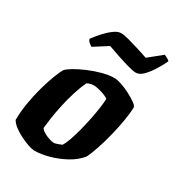

<svg xmlns="http://www.w3.org/2000/svg" viewBox="-173 -826 855 932"><g transform="rotate(30 254.0 -360.0)"><path d="M160 0Q149 0 127.5 -7Q106 -14 81.5 -26Q57 -38 37 -53Q17 -68 8 -84Q8 -128 16 -177.5Q24 -227 37 -273.5Q50 -320 63.5 -355.5Q77 -391 87 -408Q96 -419 122 -434.5Q148 -450 183 -465Q218 -480 255 -490Q292 -500 323 -500Q338 -500 362 -492Q386 -484 410.5 -471.5Q435 -459 453 -446.5Q471 -434 474 -425Q474 -394 466.5 -349Q459 -304 447 -256Q435 -208 421 -166.5Q407 -125 395 -102Q368 -69 326.5 -46.5Q285 -24 241 -12Q197 0 160 0ZM225 -80Q230 -80 242.5 -84.5Q255 -89 265 -93Q275 -107 285 -135.5Q295 -164 304.5 -200Q314 -236 321.5 -273.5Q329 -311 333.5 -342.5Q338 -374 338 -393Q321 -404 295 -411.5Q269 -419 255 -419Q235 -419 217 -410Q201 -377 188 -335Q175 -293 166 -251Q157 -209 152 -174Q147 -139 145 -118Q151 -108 165.5 -99.5Q180 -91 196.5 -85.5Q213 -80 225 -80ZM398 -574Q383 -574 352.5 -582.5Q322 -591 288 -602.5Q254 -614 226 -624L149 -575Q143 -579 133.5 -586.5Q124 -594 122 -605Q139 -628 160 -651Q181 -674 202.5 -689.5Q224 -705 242 -705Q257 -705 285 -697.5Q313 -690 345 -680Q377 -670 404 -661L477 -720Q482 -717 491.5 -713Q501 -709 508 -701Q495 -673 476.5 -643.5Q458 -614 438 -594Q418 -574 398 -574Z"/></g></svg>

Font: Texturina 72pt 72pt Black
Style: Italic
Weight: 900
Italic angle: -11°
Designer: Guillermo Torres Carreño
Foundry: Omnibus-Type
Version: Version 1.002; ttfautohint (v1.8.3)